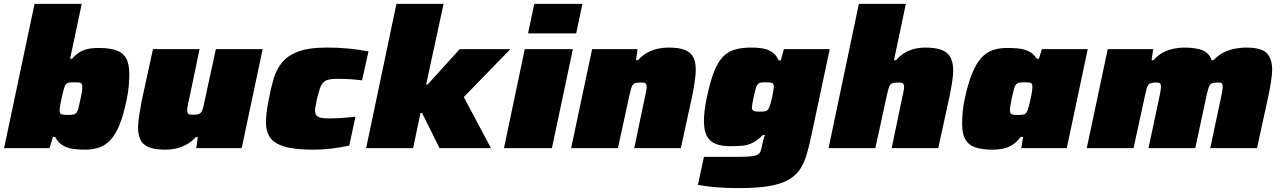

<svg xmlns="http://www.w3.org/2000/svg" viewBox="-20 -763 6598 989"><path d="M416 8Q383 8 353.5 3.5Q324 -1 301 -15.5Q278 -30 264 -58H253L235 0H1L158 -743H401L341 -460H351Q375 -488 399.5 -499.5Q424 -511 447 -513.5Q470 -516 488 -516Q542 -516 577 -504.5Q612 -493 629 -464Q646 -435 646 -382Q646 -356 643.5 -323.5Q641 -291 633 -252Q617 -174 597 -123.5Q577 -73 551 -44Q525 -15 491.5 -3.5Q458 8 416 8ZM327 -171Q346 -171 357 -173Q368 -175 374 -182.5Q380 -190 384.5 -207.5Q389 -225 395 -255Q400 -276 402 -291Q404 -306 404 -316Q404 -327 400 -332Q396 -337 387 -338Q378 -339 362 -339Q348 -339 338.5 -338Q329 -337 323 -332.5Q317 -328 313 -317Q310 -309 306.5 -296Q303 -283 299.5 -267.5Q296 -252 293 -237Q290 -222 288.5 -211Q287 -200 287 -195Q287 -178 296.5 -174.5Q306 -171 327 -171Z M833 8Q777 8 746 -5Q715 -18 703 -44Q691 -70 691 -107Q691 -130 697 -168Q703 -206 710 -244L768 -510H1008L956 -261Q952 -245 948 -224.5Q944 -204 944 -196Q944 -186 947 -180.5Q950 -175 956.5 -173.5Q963 -172 972 -172Q989 -172 998.5 -174Q1008 -176 1014 -182Q1020 -188 1024 -200.5Q1028 -213 1032 -234L1092 -510H1333L1225 0H991L999 -57H989Q965 -31 937 -16.5Q909 -2 882 3Q855 8 833 8Z M1594 8Q1495 8 1442 -9Q1389 -26 1369.5 -57Q1350 -88 1350 -129Q1350 -157 1354 -188.5Q1358 -220 1365 -253Q1375 -307 1388.5 -354.5Q1402 -402 1431 -439Q1460 -476 1515 -497Q1570 -518 1664 -518Q1723 -518 1775 -513Q1827 -508 1878 -498L1845 -349Q1826 -352 1790.5 -354.5Q1755 -357 1721 -357Q1690 -357 1672 -352.5Q1654 -348 1644 -337Q1634 -326 1627.5 -306Q1621 -286 1613 -255Q1609 -235 1606 -219.5Q1603 -204 1603 -193Q1603 -177 1610 -168.5Q1617 -160 1633 -156.5Q1649 -153 1676 -153Q1704 -153 1742 -155.5Q1780 -158 1811 -162L1779 -13Q1733 -3 1686 2.5Q1639 8 1594 8Z M1866 0 2022 -743H2265L2175 -328H2183L2348 -510H2609L2369 -263L2509 0H2244L2154 -181H2146L2108 0Z M2700 -591 2732 -743H2980L2948 -591ZM2576 0 2683 -510H2931L2823 0Z M2922 0 3030 -510H3264L3256 -453H3266Q3291 -480 3318.5 -494Q3346 -508 3373 -513Q3400 -518 3422 -518Q3479 -518 3509.5 -505Q3540 -492 3552 -466.5Q3564 -441 3564 -403Q3564 -381 3558.5 -342.5Q3553 -304 3545 -266L3487 0H3247L3299 -249Q3303 -266 3307 -286Q3311 -306 3311 -314Q3311 -325 3308 -330Q3305 -335 3299 -336.5Q3293 -338 3283 -338Q3267 -338 3257 -336Q3247 -334 3241 -328Q3235 -322 3231.5 -309.5Q3228 -297 3223 -276L3163 0Z M3785 206Q3748 206 3708 204Q3668 202 3633.5 198Q3599 194 3575 189L3606 45Q3630 45 3654 45Q3678 45 3702 45Q3726 45 3750 45Q3803 45 3833 43.5Q3863 42 3877.5 36Q3892 30 3897.5 16.5Q3903 3 3907 -22Q3909 -31 3912 -42.5Q3915 -54 3920 -68H3910Q3882 -40 3857 -27.5Q3832 -15 3804.5 -12.5Q3777 -10 3741 -10Q3698 -10 3667.5 -21.5Q3637 -33 3621.5 -61.5Q3606 -90 3606 -141Q3606 -167 3610 -198Q3614 -229 3622 -266Q3638 -342 3657 -391Q3676 -440 3701.5 -468Q3727 -496 3763.5 -507Q3800 -518 3852 -518Q3882 -518 3908.5 -513.5Q3935 -509 3956.5 -495Q3978 -481 3991 -452H4002L4018 -510H4254L4157 -54Q4146 -2 4133 40Q4120 82 4098 113Q4076 144 4038 165Q4000 186 3938.5 196Q3877 206 3785 206ZM3895 -188Q3911 -188 3920 -189.5Q3929 -191 3934.5 -197Q3940 -203 3944 -214Q3947 -223 3950.5 -234.5Q3954 -246 3956.5 -259Q3959 -272 3961.5 -284Q3964 -296 3965 -305Q3966 -314 3966 -318Q3966 -332 3957 -335.5Q3948 -339 3927 -339Q3909 -339 3899 -337.5Q3889 -336 3883 -329Q3877 -322 3872.5 -306.5Q3868 -291 3862 -263Q3858 -244 3855.5 -229.5Q3853 -215 3853 -210Q3853 -200 3857 -195.5Q3861 -191 3870.5 -189.5Q3880 -188 3895 -188Z M4248 0 4404 -743H4646L4585 -453H4596Q4619 -480 4645.5 -494Q4672 -508 4697.5 -513Q4723 -518 4744 -518Q4802 -518 4833.5 -504.5Q4865 -491 4877.5 -464.5Q4890 -438 4890 -399Q4890 -377 4884.5 -340.5Q4879 -304 4871 -266L4813 0H4573L4625 -249Q4629 -266 4633 -286Q4637 -306 4637 -314Q4637 -329 4630.5 -333.5Q4624 -338 4609 -338Q4593 -338 4583 -336Q4573 -334 4567 -328Q4561 -322 4557.5 -309.5Q4554 -297 4549 -276L4489 0Z M5092 8Q5040 8 5005 -3.5Q4970 -15 4953 -44Q4936 -73 4936 -124Q4936 -150 4938.5 -182.5Q4941 -215 4949 -252Q4966 -332 4987 -383.5Q5008 -435 5034 -464Q5060 -493 5093 -504.5Q5126 -516 5167 -516Q5195 -516 5223.5 -513.5Q5252 -511 5277.5 -499.5Q5303 -488 5321 -460H5331L5347 -510H5583L5475 0H5241L5250 -58H5238Q5217 -30 5193 -15.5Q5169 -1 5143.5 3.5Q5118 8 5092 8ZM5224 -171Q5241 -171 5250 -172.5Q5259 -174 5264 -179.5Q5269 -185 5273 -195Q5276 -203 5279.5 -215Q5283 -227 5286 -241.5Q5289 -256 5292 -270Q5295 -284 5296.5 -296Q5298 -308 5298 -315Q5298 -332 5290.5 -335.5Q5283 -339 5259 -339Q5241 -339 5230.5 -337Q5220 -335 5213.5 -327.5Q5207 -320 5202.5 -302.5Q5198 -285 5191 -255Q5187 -233 5184.5 -218.5Q5182 -204 5182 -193Q5182 -183 5186.5 -178Q5191 -173 5200 -172Q5209 -171 5224 -171Z M5578 0 5686 -510H5920L5912 -453H5922Q5946 -481 5974.5 -494.5Q6003 -508 6030 -513Q6057 -518 6077 -518Q6145 -518 6178 -502Q6211 -486 6221 -453H6231Q6256 -480 6286 -494Q6316 -508 6345.5 -513Q6375 -518 6397 -518Q6478 -518 6505.5 -489Q6533 -460 6533 -404Q6533 -381 6527 -342Q6521 -303 6512 -262L6455 0H6214L6267 -249Q6271 -266 6274.5 -286Q6278 -306 6278 -314Q6278 -330 6273 -334Q6268 -338 6257 -338Q6241 -338 6230.5 -336Q6220 -334 6214.5 -328Q6209 -322 6205 -309.5Q6201 -297 6196 -276L6137 0H5896L5949 -249Q5953 -266 5956.5 -286Q5960 -306 5960 -314Q5960 -330 5955 -334Q5950 -338 5939 -338Q5923 -338 5913 -336Q5903 -334 5897 -328Q5891 -322 5887.5 -309.5Q5884 -297 5879 -276L5819 0Z"/></svg>

Font: Saira Expanded Black
Style: Italic
Weight: 900
Width: 7
Italic angle: -12°
Designer: Hector Gatti with collaboration of the Omnibus-Type team
Foundry: Omnibus-Type
Version: Version 1.101